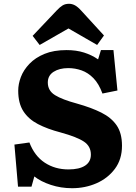

<svg xmlns="http://www.w3.org/2000/svg" viewBox="-20 -978 716 1012"><path d="M360 14Q301 14 248 -3.5Q195 -21 161 -48L146 6H75L56 -216L135 -227Q162 -156 216 -120.5Q270 -85 341 -85Q398 -85 428.5 -105Q459 -125 459 -163Q459 -207 422.5 -231.5Q386 -256 299 -280Q230 -298 180 -324Q130 -350 103 -392Q76 -434 76 -500Q76 -535 90 -572Q104 -609 135 -641.5Q166 -674 214.5 -694Q263 -714 331 -714Q382 -714 423 -701Q464 -688 497 -665L512 -714H578L599 -501L520 -485Q501 -537 472.5 -566Q444 -595 410 -607Q376 -619 340 -619Q293 -619 262.5 -599.5Q232 -580 232 -543Q232 -500 270 -476.5Q308 -453 386 -432Q461 -411 514 -384.5Q567 -358 595 -317Q623 -276 623 -210Q623 -138 585.5 -88Q548 -38 488.5 -12Q429 14 360 14ZM189 -741 152 -789 279 -923Q296 -941 310 -949.5Q324 -958 344 -958Q360 -958 375 -950Q390 -942 409 -921L528 -791L492 -741L341 -828Z"/></svg>

Font: Literata 7pt
Style: Bold
Weight: 700
Designer: Latin by Veronika Burian and Jose Scaglione. Greek by Irene Vlachou. Cyrillic by Vera Evstafieva.
Foundry: TypeTogether
Version: Version 3.002